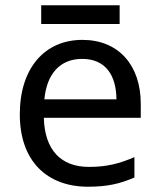

<svg xmlns="http://www.w3.org/2000/svg" viewBox="-20 -763 604 727"><path d="M433 -743H136V-672H433ZM292 -612C150 -612 55 -506 55 -330C55 -151 160 -56 313 -56C386 -56 434 -67 489 -91V-168C433 -144 385 -131 317 -131C210 -131 149 -196 146 -317H513V-370C513 -516 429 -612 292 -612ZM291 -540C380 -540 420 -478 421 -387H148C157 -483 207 -540 291 -540Z"/></svg>

Font: Noto Sans Malayalam UI
Style: Regular
Weight: 400
Designer: Jelle Bosma - Monotype Design Team
Foundry: Monotype Imaging Inc.
Version: Version 2.104